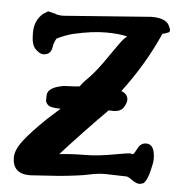

<svg xmlns="http://www.w3.org/2000/svg" viewBox="-50 -709 715 767"><g transform="rotate(5 307.5 -325.5)"><path d="M351.1 -584Q295.9 -584 223.1 -567.4Q193.4 -560.5 156.2 -542.5Q146 -524.9 143.6 -506.3Q138.7 -475.6 108.4 -475.6Q107.9 -475.6 107.4 -475.6Q95.2 -475.6 77.9 -492.2Q60.5 -508.8 60.5 -551.8V-559.6Q60.5 -606.4 93.3 -635.3L113.8 -648.4Q115.7 -647.9 116.2 -647.5L142.1 -641.1Q152.8 -635.7 174.8 -635.7L526.4 -662.1H526.9Q582 -662.1 596.7 -636.7Q605 -622.1 605 -614.3Q605 -608.4 600.1 -606L582 -599.6L576.2 -598.6Q519 -469.7 432.6 -356.4Q459 -346.7 459.5 -323.2Q459.5 -310.5 448.2 -292.5Q437 -274.4 406.7 -274.4Q397.5 -274.4 388.7 -274.9Q296.4 -182.1 207.5 -84Q262.2 -89.4 311.5 -89.4Q359.4 -89.4 425.8 -101.6Q478.5 -111.3 490.7 -111.3Q494.1 -111.3 494.1 -110.4Q495.1 -108.9 496.1 -108.9Q496.6 -108.9 497.1 -108.9Q499 -108.9 502 -109.9Q506.3 -112.8 517.3 -134.5Q528.3 -156.2 550.3 -156.2Q585 -156.2 585 -96.2Q585 -95.2 585 -94.7Q585 -81.1 575.7 -44.9Q566.4 -8.8 552.2 2.9L538.6 6.8H537.6Q523.9 6.8 508.3 -4.6Q492.7 -16.1 484.4 -18.1L398.9 -20.5Q367.2 -20.5 332.3 -12.7Q297.4 -4.9 216.3 2.9L97.7 10.7Q27.8 10.7 27.8 -55.2Q27.8 -85 57.6 -123.8Q87.4 -162.6 146.5 -219.2L196.8 -264.6Q155.3 -265.6 146.5 -274.4Q136.2 -284.2 136.2 -293.5Q136.2 -302.7 136.7 -314.9Q138.7 -345.7 201.2 -356.4Q226.6 -357.9 251.5 -358.9Q258.3 -359.9 266.1 -360.8Q269.5 -370.1 298.3 -398.4Q327.1 -426.8 371.6 -492.2Q415.5 -556.6 425.3 -565.4L436.5 -575.7Q402.8 -584 351.1 -584Z"/></g></svg>

Font: Drukaatie burti
Style: Bold
Weight: 700
Version: Version 0.14